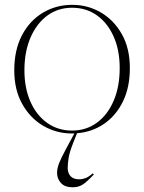

<svg xmlns="http://www.w3.org/2000/svg" viewBox="-20 -542 596 794"><path d="M277 10Q213.5 10 159.2 -21.5Q105 -53 72 -111.8Q39 -170.5 39 -251.5Q39 -335.5 70.8 -396Q102.5 -456.5 157 -489.2Q211.5 -522 279 -522Q343 -522 397 -490.5Q451 -459 484 -400.5Q517 -342 517 -260.5Q517 -181 488.5 -122.5Q460 -64 410.5 -30Q361 4 298.5 9L283 48Q268 86 264 109.8Q260 133.5 260 152.5Q260 174 272 186.8Q284 199.5 307 199.5Q320.5 199.5 333.8 194.5Q347 189.5 363.5 175L368 179.5Q339 210.5 321.5 221.5Q304 232.5 280.5 232.5Q248 232.5 232 214.8Q216 197 216 173Q216 154.5 224.2 133.2Q232.5 112 255.5 69L287.5 10Q282.5 10 277 10ZM278 -2Q336.5 -2 381 -34.8Q425.5 -67.5 450.2 -125.8Q475 -184 475 -260.5Q475 -334.5 450 -390.8Q425 -447 380.8 -478.5Q336.5 -510 278 -510Q219.5 -510 175.2 -477.2Q131 -444.5 106 -386.2Q81 -328 81 -251.5Q81 -177.5 106 -121.2Q131 -65 175.5 -33.5Q220 -2 278 -2Z"/></svg>

Font: Newsreader 72pt ExtraLight
Style: Regular
Weight: 275
Designer: Hugues Gentile
Foundry: Production Type
Version: Version 1.003; ttfautohint (v1.8.3)